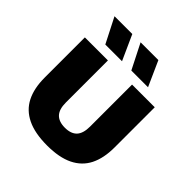

<svg xmlns="http://www.w3.org/2000/svg" viewBox="-214 -960 1122 1122"><g transform="rotate(45 347.0 -398.5)"><path d="M349 8Q248 8 183.8 -23Q119.5 -54 89 -114.2Q58.5 -174.5 58.5 -263V-595H249V-247.5Q249 -191.5 274 -165.2Q299 -139 349 -139Q399 -139 423.8 -165.2Q448.5 -191.5 448.5 -247.5V-595H636V-263Q636 -174.5 605.8 -114.2Q575.5 -54 512 -23Q448.5 8 349 8ZM387.5 -650 309 -805H456L525.5 -650ZM172.5 -650 93.5 -805H240.5L310.5 -650Z"/></g></svg>

Font: Encode Sans SC ExtraBold
Style: Regular
Weight: 800
Version: Version 3.002